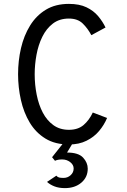

<svg xmlns="http://www.w3.org/2000/svg" viewBox="-20 -732 656 988"><path d="M334.5 11.5Q263.5 11.5 213.8 -19Q164 -49.5 133 -101.2Q102 -153 87.5 -217.8Q73 -282.5 73 -350Q73 -419.5 88 -484.2Q103 -549 134.8 -600.5Q166.5 -652 216 -682Q265.5 -712 334.5 -712Q388.5 -712 425 -694.5Q461.5 -677 485 -649Q508.5 -621 523 -590.5L450 -551Q431.5 -586 405.5 -611.2Q379.5 -636.5 334.5 -636.5Q286 -636.5 252.2 -610.8Q218.5 -585 197.8 -542.8Q177 -500.5 167.8 -450Q158.5 -399.5 158.5 -350Q158.5 -296 168.8 -244.5Q179 -193 200.2 -152.5Q221.5 -112 254.8 -88Q288 -64 334.5 -64Q381.5 -64 410.2 -88.8Q439 -113.5 457.5 -153L531 -125Q516 -89 490 -58Q464 -27 425.2 -7.8Q386.5 11.5 334.5 11.5ZM314 236Q283 236 260 227Q237 218 222 204L270 172Q276 179.5 284.5 181.5Q293 183.5 307 183.5Q328 183.5 343.5 169.5Q359 155.5 359 135Q359 116 341.2 102.2Q323.5 88.5 300 88.5Q276 88.5 263 95.5L248 77L317 -10H363L325 53Q383.5 53 407.5 79Q431.5 105 431.5 136Q431.5 180 398.5 208Q365.5 236 314 236Z"/></svg>

Font: Overpass Mono
Style: Regular
Weight: 400
Designer: Delve Withrington, Dave Bailey
Foundry: Delve Fonts LLC
Version: Version 4.000